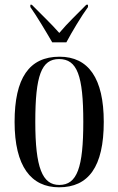

<svg xmlns="http://www.w3.org/2000/svg" viewBox="-20 -786 503 816"><path d="M202 -606H262C286 -651 326 -718 354 -756V-766H347C309 -727 267 -688 232 -646C196 -687 152 -728 115 -766H109V-756C136 -718 176 -651 202 -606ZM231 10C356 10 421 -77 421 -268C421 -453 356 -545 233 -545C104 -545 42 -454 42 -268C42 -79 112 10 231 10ZM232 0C160 0 130 -73 130 -268C130 -465 156 -535 231 -535C308 -535 334 -465 334 -268C334 -74 308 0 232 0Z"/></svg>

Font: Noto Serif Display ExtraCondensed
Style: Regular
Weight: 400
Width: 2
Designer: Monotype Design Team
Foundry: Monotype Imaging Inc.
Version: Version 2.009